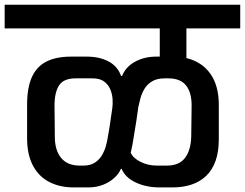

<svg xmlns="http://www.w3.org/2000/svg" viewBox="-56 -861 1051 824"><path d="M766.3 -402Q767.7 -461.3 743.5 -493Q719.3 -524.7 666.7 -524.7H651.3Q618 -524.7 596.8 -512Q575.7 -499.3 564 -479.7Q552.3 -460 546.7 -439.2Q541 -418.3 537.7 -402Q533 -366.7 529.5 -344.3Q526 -322 522.8 -303.2Q519.7 -284.3 515.7 -259.3Q513.7 -247.7 512.7 -241.8Q511.7 -236 510.7 -232.2Q509.7 -228.3 508.8 -222.8Q508 -217.3 505 -205.7Q515.3 -182.3 547.2 -166.3Q579 -150.3 618.3 -150.3H659.7Q713 -150.3 738 -183.3Q763 -216.3 764.7 -274Q764.7 -306 765.5 -338Q766.3 -370 766.3 -402ZM-36 -739V-840.7H975V-739H744V-612Q811 -595.3 847 -544.2Q883 -493 883 -411.3V-263.3Q883 -209.3 869 -170.2Q855 -131 828.7 -106Q802.3 -81 765.8 -68.8Q729.3 -56.7 684.7 -56.7H633.3Q573.3 -56 527.3 -77.5Q481.3 -99 466 -136.3H462.7Q455 -116.3 434.8 -97.7Q414.7 -79 385.8 -67.8Q357 -56.7 323 -56.7H260Q201 -56.7 156 -79.7Q111 -102.7 85.7 -149.8Q60.3 -197 60.3 -268V-411.3Q60.3 -485 81 -530.5Q101.7 -576 143.5 -597Q185.3 -618 249 -618H316Q371.3 -618 410.2 -597.2Q449 -576.3 463.7 -535H468Q483.3 -574 523.3 -596Q563.3 -618 614.3 -618H629.7V-739ZM178 -402Q178 -370 178.7 -338Q179.3 -306 179.3 -274Q179.3 -216.3 206.3 -183.3Q233.3 -150.3 286.7 -150.3H301.3Q331.7 -150.3 350.8 -162.8Q370 -175.3 381.2 -194.2Q392.3 -213 398 -233Q403.7 -253 406 -268.3Q411.7 -299 414.3 -316.5Q417 -334 419.3 -351.3Q421.7 -368.7 426 -397.3Q428.3 -413 427.2 -434.5Q426 -456 417.7 -476.7Q409.3 -497.3 391.2 -511Q373 -524.7 340.7 -524.7H268Q216 -524.7 196.5 -493Q177 -461.3 178 -402Z"/></svg>

Font: Matangi Light
Style: Regular
Weight: 300
Designer: Prashant Pant
Foundry: The Graphic Ant
Version: Version 3.002